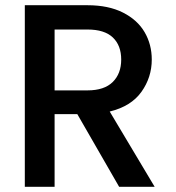

<svg xmlns="http://www.w3.org/2000/svg" viewBox="-20 -715 672 735"><path d="M436 0 276 -278H189V0H75V-695H315Q395 -695 450.5 -667Q506 -639 533.5 -592Q561 -545 561 -487Q561 -419 521.5 -363.5Q482 -308 400 -288L572 0ZM189 -369H315Q379 -369 411.5 -401Q444 -433 444 -487Q444 -541 412 -571.5Q380 -602 315 -602H189Z"/></svg>

Font: A Bank Premium Med
Style: Regular
Weight: 500
Designer: Ninad Kale (Devanagari), Jonny Pinhorn (Latin), Htun Naung (Myanmar)
Foundry: Indian Type Foundry
Version: 4.004